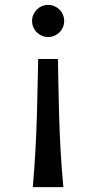

<svg xmlns="http://www.w3.org/2000/svg" viewBox="-20 -563 413 783"><path d="M110.8 -477.5Q110.8 -491.2 116 -503.2Q121.1 -515.1 129.9 -523.9Q138.7 -532.7 150.6 -537.8Q162.6 -543 176.3 -543Q189.9 -543 201.9 -537.8Q213.9 -532.7 222.7 -523.9Q231.4 -515.1 236.6 -503.2Q241.7 -491.2 241.7 -477.5Q241.7 -463.9 236.6 -451.9Q231.4 -439.9 222.7 -431.2Q213.9 -422.4 201.9 -417.2Q189.9 -412.1 176.3 -412.1Q162.6 -412.1 150.6 -417.2Q138.7 -422.4 129.9 -431.2Q121.1 -439.9 116 -451.9Q110.8 -463.9 110.8 -477.5ZM216.3 -322.3Q217.3 -269 218.3 -210.7Q219.2 -152.3 221.2 -87.4Q223.1 -22.5 227.1 49.1Q231 120.6 238.3 200.2H113.8Q120.6 120.6 124.5 49.1Q128.4 -22.5 130.4 -87.4Q132.3 -152.3 133.3 -210.7Q134.3 -269 135.7 -322.3Z"/></svg>

Font: Andika New Basic
Style: Regular
Weight: 400
Designer: Victor Gaultney, Annie Olsen, Julie Remington, Don Collingsworth, Eric Hays
Foundry: SIL International
Version: Version 5.500; ttfautohint (v1.8.3)